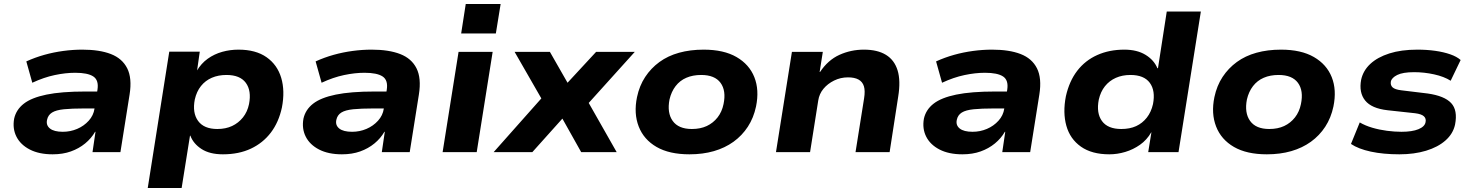

<svg xmlns="http://www.w3.org/2000/svg" viewBox="-20 -763 7379 963"><path d="M244 11Q176 11 129.5 -13Q83 -37 62.5 -77.5Q42 -118 51 -168Q61 -213 99.5 -243Q138 -273 213 -288.5Q288 -304 408 -304H491L478 -219H400Q340 -219 300.5 -215Q261 -211 241 -198.5Q221 -186 216 -162Q210 -135 230.5 -118.5Q251 -102 295 -102Q333 -102 367 -116.5Q401 -131 425 -157.5Q449 -184 454 -218L469 -314Q476 -361 448 -379.5Q420 -398 357 -398Q309 -398 254.5 -386.5Q200 -375 142 -348L112 -455Q156 -475 202.5 -488Q249 -501 297.5 -507.5Q346 -514 393 -514Q479 -514 536 -492Q593 -470 618 -420.5Q643 -371 630 -289L584 0H444L459 -102H457Q438 -69 407 -43.5Q376 -18 335.5 -3.5Q295 11 244 11Z M721 180 829 -504H982L968 -406H966Q989 -445 1022 -468.5Q1055 -492 1094.5 -503Q1134 -514 1176 -514Q1263 -514 1317 -476Q1371 -438 1390.5 -372.5Q1410 -307 1394 -224Q1378 -150 1338.5 -98Q1299 -46 1238.5 -17.5Q1178 11 1098 11Q1032 11 991 -15.5Q950 -42 935 -82L933 -83L891 180ZM1070 -116Q1112 -116 1144 -131Q1176 -146 1198.5 -174Q1221 -202 1229 -241Q1242 -308 1213 -347.5Q1184 -387 1116 -387Q1075 -387 1042.5 -373Q1010 -359 988 -331.5Q966 -304 957 -264Q944 -197 973.5 -156.5Q1003 -116 1070 -116Z M1695 11Q1627 11 1580.5 -13Q1534 -37 1513.5 -77.5Q1493 -118 1502 -168Q1512 -213 1550.5 -243Q1589 -273 1664 -288.5Q1739 -304 1859 -304H1942L1929 -219H1851Q1791 -219 1751.5 -215Q1712 -211 1692 -198.5Q1672 -186 1667 -162Q1661 -135 1681.5 -118.5Q1702 -102 1746 -102Q1784 -102 1818 -116.5Q1852 -131 1876 -157.5Q1900 -184 1905 -218L1920 -314Q1927 -361 1899 -379.5Q1871 -398 1808 -398Q1760 -398 1705.5 -386.5Q1651 -375 1593 -348L1563 -455Q1607 -475 1653.5 -488Q1700 -501 1748.5 -507.5Q1797 -514 1844 -514Q1930 -514 1987 -492Q2044 -470 2069 -420.5Q2094 -371 2081 -289L2035 0H1895L1910 -102H1908Q1889 -69 1858 -43.5Q1827 -18 1786.5 -3.5Q1746 11 1695 11Z M2293 -595 2316 -743H2491L2467 -595ZM2200 0 2280 -503H2451L2371 0Z M2456 0 2725 -303 2731 -207 2561 -503H2738L2830 -342H2821L2970 -503H3164L2897 -207L2902 -301L3073 0H2895L2798 -173L2806 -174L2650 0Z M3438 11Q3337 11 3273 -26Q3209 -63 3183.5 -128.5Q3158 -194 3175 -276Q3187 -333 3216 -377Q3245 -421 3287.5 -452Q3330 -483 3386 -498.5Q3442 -514 3509 -514Q3610 -514 3674 -477Q3738 -440 3763.5 -376Q3789 -312 3772 -229Q3760 -172 3731 -127.5Q3702 -83 3659 -52Q3616 -21 3560.5 -5Q3505 11 3438 11ZM3450 -116Q3493 -116 3525 -131Q3557 -146 3579 -174Q3601 -202 3609 -241Q3623 -308 3594 -347.5Q3565 -387 3497 -387Q3455 -387 3422.5 -373Q3390 -359 3368.5 -331Q3347 -303 3338 -264Q3325 -197 3354 -156.5Q3383 -116 3450 -116Z M3872 0 3952 -503H4107L4091 -402H4093Q4133 -462 4190.5 -488Q4248 -514 4313 -514Q4381 -514 4423.5 -488Q4466 -462 4482 -410Q4498 -358 4485 -278L4442 0H4271L4314 -270Q4320 -308 4313 -330.5Q4306 -353 4286 -364Q4266 -375 4233 -375Q4196 -375 4163.5 -359Q4131 -343 4110 -317.5Q4089 -292 4084 -259L4043 0Z M4807 11Q4739 11 4692.5 -13Q4646 -37 4625.5 -77.5Q4605 -118 4614 -168Q4624 -213 4662.5 -243Q4701 -273 4776 -288.5Q4851 -304 4971 -304H5054L5041 -219H4963Q4903 -219 4863.5 -215Q4824 -211 4804 -198.5Q4784 -186 4779 -162Q4773 -135 4793.5 -118.5Q4814 -102 4858 -102Q4896 -102 4930 -116.5Q4964 -131 4988 -157.5Q5012 -184 5017 -218L5032 -314Q5039 -361 5011 -379.5Q4983 -398 4920 -398Q4872 -398 4817.5 -386.5Q4763 -375 4705 -348L4675 -455Q4719 -475 4765.5 -488Q4812 -501 4860.5 -507.5Q4909 -514 4956 -514Q5042 -514 5099 -492Q5156 -470 5181 -420.5Q5206 -371 5193 -289L5147 0H5007L5022 -102H5020Q5001 -69 4970 -43.5Q4939 -18 4898.5 -3.5Q4858 11 4807 11Z M5544 11Q5456 11 5401.5 -27.5Q5347 -66 5328.5 -132Q5310 -198 5326 -280Q5343 -356 5383 -408Q5423 -460 5483.5 -487Q5544 -514 5619 -514Q5683 -514 5725.5 -488Q5768 -462 5785 -421H5788L5832 -705H6003L5891 0H5739L5755 -99H5754Q5732 -61 5698 -37Q5664 -13 5624 -1Q5584 11 5544 11ZM5604 -116Q5647 -116 5678.5 -130.5Q5710 -145 5732 -173Q5754 -201 5763 -241Q5776 -308 5747 -347.5Q5718 -387 5650 -387Q5609 -387 5576.5 -372.5Q5544 -358 5522 -330.5Q5500 -303 5491 -263Q5478 -196 5507 -156Q5536 -116 5604 -116Z M6334 11Q6233 11 6169 -26Q6105 -63 6079.5 -128.5Q6054 -194 6071 -276Q6083 -333 6112 -377Q6141 -421 6183.5 -452Q6226 -483 6282 -498.5Q6338 -514 6405 -514Q6506 -514 6570 -477Q6634 -440 6659.5 -376Q6685 -312 6668 -229Q6656 -172 6627 -127.5Q6598 -83 6555 -52Q6512 -21 6456.5 -5Q6401 11 6334 11ZM6346 -116Q6389 -116 6421 -131Q6453 -146 6475 -174Q6497 -202 6505 -241Q6519 -308 6490 -347.5Q6461 -387 6393 -387Q6351 -387 6318.5 -373Q6286 -359 6264.5 -331Q6243 -303 6234 -264Q6221 -197 6250 -156.5Q6279 -116 6346 -116Z M6999 11Q6918 11 6855.5 -2.5Q6793 -16 6756 -41L6800 -149Q6827 -133 6862.5 -122.5Q6898 -112 6936.5 -107Q6975 -102 7009 -102Q7063 -102 7094.5 -115Q7126 -128 7130 -150Q7134 -168 7122 -179.5Q7110 -191 7078 -195L6940 -210Q6859 -219 6827 -259Q6795 -299 6807 -363Q6817 -409 6853 -442.5Q6889 -476 6948.5 -495Q7008 -514 7089 -514Q7137 -514 7179 -508Q7221 -502 7254 -490.5Q7287 -479 7306 -462L7256 -358Q7223 -379 7173 -390Q7123 -401 7073 -401Q7016 -401 6988 -387Q6960 -373 6956 -354Q6953 -336 6964.5 -325Q6976 -314 7009 -310L7141 -294Q7225 -282 7258.5 -246Q7292 -210 7278 -138Q7268 -92 7230 -58.5Q7192 -25 7132.5 -7Q7073 11 6999 11Z"/></svg>

Font: Nunito Sans 7pt SemiExpanded ExtraBold
Style: Italic
Weight: 800
Width: 6
Italic angle: -9°
Designer: Vernon Adams
Foundry: Vernon Adams
Version: Version 3.101;gftools[0.9.27]